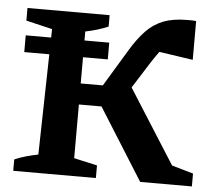

<svg xmlns="http://www.w3.org/2000/svg" viewBox="-49 -719 853 773"><g transform="rotate(5 377.0 -333.0)"><path d="M32 0V-46Q55 -56 78.5 -62.5Q102 -69 127 -74L138 -582L32 -607V-658H364V-612Q343 -603 320 -596Q297 -589 272 -584V-72L366 -51V0ZM209 -289V-374H424V-289ZM545 0 339 -328 452 -416 704 -19 615 -92 754 -52V0ZM432 -304 333 -327 452 -524Q481 -572 511 -603.5Q541 -635 580.5 -650.5Q620 -666 676 -666Q685 -666 694 -666Q703 -666 713 -665V-508L558 -531L615 -573Q600 -560 582 -536Q564 -512 544 -481ZM34.6 -547.7H372.1V-480H34.6Z"/></g></svg>

Font: Piazzolla 24pt
Style: Bold
Weight: 700
Designer: Juan Pablo del Peral
Foundry: Huerta Tipografica
Version: Version 2.005